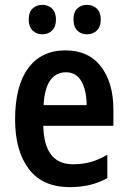

<svg xmlns="http://www.w3.org/2000/svg" viewBox="-20 -759 525 789"><path d="M249 -552Q344 -552 395 -485.5Q446 -419 446 -308V-242H158Q161 -84 280 -84Q319 -84 352 -93Q385 -102 421 -123V-27Q355 10 267 10Q155 10 98.5 -64.5Q42 -139 42 -268Q42 -406 96 -479Q150 -552 249 -552ZM251 -462Q210 -462 186.5 -429Q163 -396 159 -327H336Q336 -386 315 -424Q294 -462 251 -462ZM98 -679Q98 -709 114 -724Q130 -739 154 -739Q178 -739 194 -723.5Q210 -708 210 -679Q210 -649 194 -633.5Q178 -618 154 -618Q130 -618 114 -633.5Q98 -649 98 -679ZM282 -679Q282 -709 297.5 -724Q313 -739 337 -739Q362 -739 378 -723.5Q394 -708 394 -679Q394 -649 378 -633.5Q362 -618 337 -618Q313 -618 297.5 -633.5Q282 -649 282 -679Z"/></svg>

Font: Noto Sans Georgian Condensed SemiBold
Style: Regular
Weight: 600
Width: 3
Designer: Monotype Design Team, Akaki Razmadze
Foundry: Google LLC
Version: Version 2.005; ttfautohint (v1.8.4.7-5d5b)